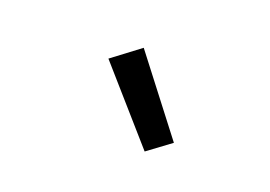

<svg xmlns="http://www.w3.org/2000/svg" viewBox="-47 -894 594 423"><g transform="rotate(20 250.0 -682.0)"><path d="M312 -575 167 -740 232 -789 366 -615Z"/></g></svg>

Font: Iosevka Curly Slab Oblique
Style: Regular
Weight: 400
Italic angle: -9°
Monospace: yes
Designer: Belleve Invis
Foundry: Belleve Invis
Version: Version 11.1.0; ttfautohint (v1.8.3)